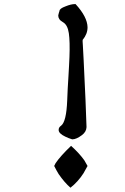

<svg xmlns="http://www.w3.org/2000/svg" viewBox="-20 -920 601 922"><path d="M321.3 -219.7Q360.4 -184.6 384.8 -150.4Q389.6 -141.6 400.4 -123Q390.6 -104.5 380.9 -87.9Q354.5 -46.9 318.4 -18.6Q290 -43 261.7 -84Q257.8 -90.8 252 -100.6Q246.1 -110.4 240.2 -123Q242.2 -127.9 247.1 -136.7Q269.5 -169.9 321.3 -219.7Q321.3 -219.7 321.3 -219.7ZM377 -728.5Q376 -726.6 377.9 -702.1Q378.9 -676.8 381.8 -628.9Q383.8 -592.8 385.7 -544.9Q387.7 -498 390.6 -440.4Q395.5 -324.2 395.5 -309.6Q394.5 -287.1 374 -271.5Q346.7 -251 328.1 -251Q327.1 -251 326.2 -251Q307.6 -256.8 293.9 -263.7Q260.7 -279.3 261.7 -296.9Q261.7 -308.6 273.4 -316.4Q298.8 -335.9 302.7 -437.5Q304.7 -493.2 308.6 -551.8Q309.6 -580.1 311.5 -603.5Q312.5 -627 313.5 -645.5Q316.4 -720.7 310.5 -760.7Q304.7 -800.8 282.2 -813.5Q268.6 -821.3 264.6 -829.1Q259.8 -835.9 259.8 -844.7Q259.8 -845.7 259.8 -846.7Q260.7 -850.6 262.7 -858.4Q265.6 -866.2 265.6 -867.2Q265.6 -878.9 294.9 -889.6Q321.3 -900.4 339.8 -900.4Q340.8 -900.4 342.8 -900.4Q399.4 -838.9 400.4 -789.1Q400.4 -756.8 377 -728.5Z"/></svg>

Font: Tolkien Dwarf Runes
Style: Regular
Weight: 400
Version: Regular